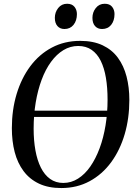

<svg xmlns="http://www.w3.org/2000/svg" viewBox="-20 -964 700 996"><path d="M85.5 -357.5 86 -390H611L610 -357.5ZM298 11.5Q230.5 11.5 182 -11.5Q133.5 -34.5 102.2 -76.5Q71 -118.5 56.2 -175Q41.5 -231.5 41.5 -299Q41.5 -394 66.2 -476.2Q91 -558.5 137.2 -620.5Q183.5 -682.5 249 -717.2Q314.5 -752 396 -752Q464 -752 512.5 -729Q561 -706 591.5 -664.5Q622 -623 636.5 -567Q651 -511 651 -445.5Q651 -350.5 626.8 -267.8Q602.5 -185 556.5 -122.2Q510.5 -59.5 445 -24Q379.5 11.5 298 11.5ZM308.5 -15Q349.5 -15 385 -37.5Q420.5 -60 448.5 -100.2Q476.5 -140.5 496.8 -195Q517 -249.5 527.5 -313.8Q538 -378 538 -447Q538 -509 529.5 -560Q521 -611 502.8 -648Q484.5 -685 455.5 -705.2Q426.5 -725.5 385.5 -725.5Q344.5 -725.5 309 -704Q273.5 -682.5 244.8 -643.2Q216 -604 196 -550.2Q176 -496.5 165.2 -432.2Q154.5 -368 154.5 -296.5Q154.5 -235 163.8 -183.8Q173 -132.5 192 -94.5Q211 -56.5 240 -35.8Q269 -15 308.5 -15ZM314.5 -813.5Q291.5 -813.5 278 -828.8Q264.5 -844 264.5 -871.5Q264.5 -900.5 282 -922.5Q299.5 -944.5 328 -944.5Q353.5 -944.5 366.2 -928.8Q379 -913 379 -891Q379 -857 361.5 -835.2Q344 -813.5 314.5 -813.5ZM509.5 -813.5Q486.5 -813.5 473 -828.8Q459.5 -844 459.5 -871.5Q459.5 -900.5 477 -922.5Q494.5 -944.5 523 -944.5Q549 -944.5 561.5 -928.8Q574 -913 574 -891Q574 -857 556.8 -835.2Q539.5 -813.5 509.5 -813.5Z"/></svg>

Font: Merriweather 144pt
Style: Italic
Weight: 400
Italic angle: -7.8°
Version: Version 2.101